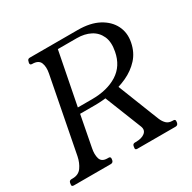

<svg xmlns="http://www.w3.org/2000/svg" viewBox="-162 -808 954 955"><g transform="rotate(-30 315.0 -330.0)"><path d="M600 -474Q590 -422 558 -387Q526 -352 480.5 -331Q435 -310 385 -301.5Q335 -293 289 -293H203L169 -116Q162 -82 169.5 -57.5Q177 -33 210 -33H216Q229 -33 227 -20L226 -13Q223 0 210 0H-2Q-16 0 -13 -13L-12 -20Q-10 -33 4 -33H10Q44 -33 61.5 -57.5Q79 -82 86 -116L169 -544Q176 -579 166.5 -603Q157 -627 120 -627Q107 -627 109 -640L111 -647Q113 -660 126 -660H401Q473 -660 520.5 -634.5Q568 -609 589 -567Q610 -525 600 -474ZM290 -326Q378 -326 436 -362.5Q494 -399 508 -474Q518 -525 502.5 -559Q487 -593 454 -610Q421 -627 377 -627H268L209 -326ZM428 -332 513 -116Q521 -95 529 -76Q537 -57 549.5 -45Q562 -33 584 -33H588Q601 -33 599 -20L598 -13Q595 0 582 0H362Q349 0 352 -13L353 -20Q355 -33 368 -33H373Q407 -33 425 -47.5Q443 -62 434 -86L349 -300Z"/></g></svg>

Font: Young Serif Light
Style: Italic
Weight: 300
Italic angle: -10.979°
Designer: Bastien Sozeau
Foundry: NBR — Bastien Sozeau
Version: Version 5.001